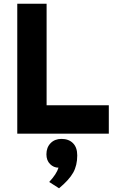

<svg xmlns="http://www.w3.org/2000/svg" viewBox="-20 -720 606 1034"><path d="M73 0V-700H231V-153H566V0ZM245 260Q285 217 295 183Q269 183 249.5 163.5Q230 144 230 111Q230 74 252.5 51Q275 28 311 28Q350 28 373 51Q396 74 396 117Q396 171 374 210Q352 249 298 294Z"/></svg>

Font: Overpass Heavy
Style: Regular
Weight: 900
Designer: Delve Withrington, Thomas Jockin
Foundry: Delve Fonts
Version: Version 3.000;DELV;Overpass